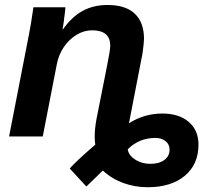

<svg xmlns="http://www.w3.org/2000/svg" viewBox="-20 -558 832 785"><path d="M265.1 130.9Q277.3 116.7 303.5 92.3Q329.6 67.9 369.6 33.2Q368.7 26.9 367.9 19.5Q367.2 12.2 367.2 2.9Q367.2 -15.6 369.1 -34.4Q371.1 -53.2 374.5 -71.3L418 -290.5Q430.7 -352.5 430.7 -371.1Q430.7 -434.1 356.4 -434.1Q323.7 -434.1 293.5 -416Q263.2 -397.9 241.7 -366.7Q220.2 -335.4 212.4 -295.9L154.8 0H17.1L98.1 -415.5Q102.1 -435.1 106.7 -463.1Q111.3 -491.2 116.7 -528.3H247.6Q247.6 -525.4 245.4 -506.6Q243.2 -487.8 240.5 -467.3Q237.8 -446.8 235.8 -438H237.3Q274.4 -490.2 318.6 -513.9Q362.8 -537.6 419.4 -537.6Q493.7 -537.6 531.2 -502Q568.8 -466.3 568.8 -398.9Q568.8 -391.1 567.1 -375.5Q565.4 -359.9 563.2 -344Q561 -328.1 558.6 -318.8L507.3 -54.2Q570.3 -93.8 643.6 -93.8Q711.9 -93.8 751.7 -59.6Q791.5 -25.4 791.5 33.2Q791.5 114.3 735.4 160.9Q679.2 207.5 584 207.5Q531.7 207.5 484.6 190.4Q437.5 173.3 400.4 139.2Q383.8 155.8 366.9 171.9Q350.1 188 333 204.6ZM594.7 111.8Q630.9 111.8 652.1 95.9Q673.3 80.1 673.3 53.7Q673.3 31.7 656.7 18.8Q640.1 5.9 615.7 5.9Q548.8 5.9 502.4 52.2L503.4 58.1Q509.3 80.6 535.4 96.2Q561.5 111.8 594.7 111.8Z"/></svg>

Font: Arimo
Style: Italic
Weight: 400
Italic angle: -12°
Designer: Steve Matteson
Foundry: Monotype Imaging Inc.
Version: Version 1.33